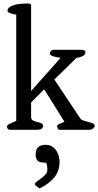

<svg xmlns="http://www.w3.org/2000/svg" viewBox="-20 -743 562 1099"><path d="M20 -20Q20 -25 26.5 -29.5Q33 -34 42 -38Q51 -42 60 -45.5Q69 -49 73 -51V-659Q51 -662 37 -668Q23 -674 23 -680Q23 -694 34.5 -702Q46 -710 63.5 -715Q81 -720 100.5 -721.5Q120 -723 135 -723Q143 -723 149.5 -722Q156 -721 158 -714V-222L327 -412Q318 -414 307 -415.5Q296 -417 287 -420Q278 -423 271.5 -427Q265 -431 265 -436Q265 -442 270.5 -450Q276 -458 287 -458H438Q455 -458 462 -454.5Q469 -451 469 -446Q469 -429 453 -421.5Q437 -414 418 -412L291 -288L441 -63Q447 -56 460.5 -52Q474 -48 487.5 -44.5Q501 -41 511.5 -36.5Q522 -32 522 -22Q522 -17 514 -8.5Q506 0 488 0H326Q314 0 310.5 -7Q307 -14 307 -20Q307 -29 319 -33L349 -46L233 -232L158 -157V-74Q158 -59 168.5 -53.5Q179 -48 192 -45Q205 -42 215.5 -38Q226 -34 226 -22Q226 0 192 0H39Q27 0 23.5 -7Q20 -14 20 -20ZM241 86Q265 86 280.5 97Q296 108 305 123.5Q314 139 317.5 155.5Q321 172 321 183Q321 234 292 271Q263 308 206 336H205V334Q198 330 193 326Q187 323 183.5 318.5Q180 314 180 309Q180 304 191 296Q202 288 215.5 278Q229 268 240 256Q251 244 251 230Q251 210 248 199Q245 188 238 188Q203 188 193.5 175Q184 162 184 144Q184 113 198 99.5Q212 86 241 86Z"/></svg>

Font: Asar
Style: Regular
Weight: 400
Designer: Eben Sorkin
Foundry: Eben Sorkin, Pria Ravichandran
Version: Version 1.003; ttfautohint (v1.3) -l 8 -r 50 -G 0 -x 0 -H 45